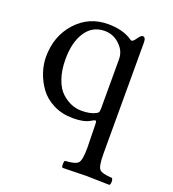

<svg xmlns="http://www.w3.org/2000/svg" viewBox="-149 -673 956 1064"><g transform="rotate(20 329.0 -141.0)"><path d="M401 -469Q361 -515 303 -515Q231 -515 191 -454.5Q151 -394 151 -294Q151 -228 168.5 -178.5Q186 -129 214.5 -103.5Q243 -78 272 -66.5Q301 -55 331 -55Q382 -55 413 -71Q425 -77 427.5 -84Q430 -91 430 -108V-393Q430 -438 401 -469ZM433 126 430 -12Q430 -31 424 -31Q416 -31 397 -19Q364 0 301 0Q237 0 186 -25.5Q135 -51 105.5 -91.5Q76 -132 60.5 -178Q45 -224 45 -269Q45 -392 120 -474.5Q195 -557 308 -557Q393 -557 448 -521Q456 -515 460 -515Q469 -515 484 -537Q500 -560 510 -560Q528 -560 528 -529V125Q528 200 543 217Q558 234 618 237Q624 243 624 258Q624 272 618 278Q495 275 480 275Q470 275 341 278Q336 273 336 258Q336 242 341 237Q401 234 417 217Q433 200 433 126Z"/></g></svg>

Font: Indiction Unicode
Style: Normal
Weight: 500
Version: Version 1.1